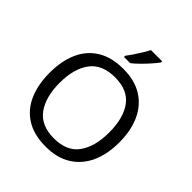

<svg xmlns="http://www.w3.org/2000/svg" viewBox="-251 -1109 1283 1283"><g transform="rotate(45 390.5 -467.0)"><path d="M720 -358Q720 -247 682.5 -164.5Q645 -82 572 -36Q499 10 391 10Q280 10 206.5 -36Q133 -82 97 -165Q61 -248 61 -359Q61 -469 97 -551Q133 -633 206.5 -679Q280 -725 392 -725Q499 -725 572 -679.5Q645 -634 682.5 -551.5Q720 -469 720 -358ZM156 -358Q156 -223 213 -145.5Q270 -68 391 -68Q513 -68 569 -145.5Q625 -223 625 -358Q625 -493 569 -569.5Q513 -646 392 -646Q271 -646 213.5 -569.5Q156 -493 156 -358ZM539 -934Q527 -916 502 -887.5Q477 -859 448.5 -830.5Q420 -802 396 -784H338V-796Q353 -815 370.5 -841Q388 -867 405 -894.5Q422 -922 433 -944H539Z"/></g></svg>

Font: Noto Sans Bengali UI
Style: Regular
Weight: 400
Designer: Jelle Bosma - Monotype Design Team
Foundry: Monotype Imaging Inc.
Version: Version 2.003; ttfautohint (v1.8.4.7-5d5b)